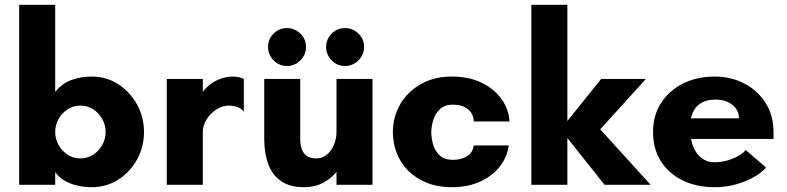

<svg xmlns="http://www.w3.org/2000/svg" viewBox="-20 -770 3278 800"><path d="M361 10Q333 10 303.5 3.5Q274 -3 249.5 -17Q225 -31 210 -53V0H60V-750H210V-387Q239 -423 278.5 -437Q318 -451 361 -451Q424.2 -451 473.6 -418.5Q523 -386 551.5 -333.5Q580 -281.1 580 -219.5Q580 -159 551.5 -106.5Q523 -54 473.6 -22Q424.2 10 361 10ZM314.9 -110Q345 -110 368.5 -125.5Q392 -141 406 -165.9Q420 -190.9 420 -219.6Q420 -249 406 -274Q392 -299 368.6 -314.5Q345.2 -330 315.1 -330Q285 -330 261.5 -314.5Q238 -299 224 -274.2Q210 -249.5 210 -219.9Q210 -191 224 -166Q238 -141 261.4 -125.5Q284.8 -110 314.9 -110Z M675 0V-441H825V-387Q837 -404 856 -418.5Q875 -433 899.5 -442Q924 -451 951 -451Q961 -451 974 -448.5Q987 -446 996 -441V-305Q985 -319 968 -324.5Q951 -330 934 -330Q906 -330 881 -313.5Q856 -297 840.5 -272Q825 -247 825 -220V0Z M1247 10Q1188 10 1151.5 -15Q1115 -40 1098 -85.5Q1081 -131 1081 -190V-441H1231V-190Q1231 -165 1238 -147Q1245 -129 1259.5 -119.5Q1274 -110 1298 -110Q1322 -110 1341 -125Q1360 -140 1371 -165.5Q1382 -191 1382 -220V-441H1532V0H1382V-54Q1360 -26 1325.5 -8Q1291 10 1247 10ZM1417.5 -495Q1385 -495 1362 -518.5Q1339 -542 1339 -574.5Q1339 -607 1362 -630Q1385 -653 1417.5 -653Q1450 -653 1473.5 -630Q1497 -607 1497 -574.5Q1497 -542 1473.5 -518.5Q1450 -495 1417.5 -495ZM1175.5 -495Q1143 -495 1120 -518.5Q1097 -542 1097 -574.5Q1097 -607 1120 -630Q1143 -653 1175.5 -653Q1208 -653 1231.5 -630Q1255 -607 1255 -574.5Q1255 -542 1231.5 -518.5Q1208 -495 1175.5 -495Z M1862 10Q1805 10 1759.5 -8Q1714 -26 1682 -57.5Q1650 -89 1633.5 -131Q1617 -173 1617 -220Q1617 -283 1647.5 -335.5Q1678 -388 1733.5 -419.5Q1789 -451 1862 -451Q1934 -451 1986.5 -425.5Q2039 -400 2069.5 -357.5Q2100 -315 2103 -264H1954Q1953 -296 1929.5 -315Q1906 -334 1867 -334Q1833 -334 1813.5 -315.5Q1794 -297 1785.5 -270.5Q1777 -244 1777 -219Q1777 -194 1785 -167Q1793 -140 1812.5 -122Q1832 -104 1867 -104Q1902 -104 1926 -119Q1950 -134 1954 -164H2100Q2093 -115 2062 -75.5Q2031 -36 1980 -13Q1929 10 1862 10Z M2194 0V-750H2344V-266L2485 -441H2671L2481 -231L2691 0H2499L2344 -195V0Z M2958 10Q2882 10 2824 -18.5Q2766 -47 2733.5 -98.5Q2701 -150 2701 -220Q2701 -289 2734.5 -341Q2768 -393 2826 -422Q2884 -451 2958 -451Q3025 -451 3080.5 -422.5Q3136 -394 3169.5 -342Q3203 -290 3203 -219V-191H2830V-277H3059Q3059 -311 3032 -333Q3005 -355 2961 -355Q2925 -355 2901.5 -341Q2878 -327 2866.5 -301Q2855 -275 2855 -239Q2855 -194 2867.5 -161.5Q2880 -129 2903 -111.5Q2926 -94 2955 -94Q2986 -94 3012.5 -102Q3039 -110 3058.5 -121.5Q3078 -133 3087 -145L3172 -72Q3153 -50 3120 -31.5Q3087 -13 3045.5 -1.5Q3004 10 2958 10Z"/></svg>

Font: Teachers
Style: Regular
Weight: 400
Designer: Alfredo Marco Pradil, Chank Diesel
Version: Version 1.001